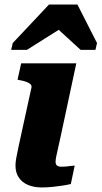

<svg xmlns="http://www.w3.org/2000/svg" viewBox="-20 -818 446 843"><path d="M320 -798H195L36 -629L29 -599H98L279 -713L204 -718L334 -599H399L406 -629ZM164 5Q129 5 103 -6Q77 -17 62.5 -38.5Q48 -60 48 -91Q48 -105 51 -122Q54 -139 59.5 -165Q65 -191 74 -232L118 -433Q120 -442 114 -448Q108 -454 96 -458.5Q84 -463 67 -466L57 -468L73 -540H315L247 -222Q240 -188 234.5 -165.5Q229 -143 226.5 -129Q224 -115 224 -108Q224 -96 230.5 -91Q237 -86 251 -86Q262 -86 272 -87Q282 -88 291.5 -89.5Q301 -91 308 -91L291 -10Q274 -6 254 -3Q234 0 211 2.5Q188 5 164 5Z"/></svg>

Font: Roboto Serif 20pt
Style: Bold Italic
Weight: 700
Italic angle: -10°
Version: Version 1.007